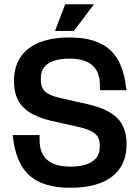

<svg xmlns="http://www.w3.org/2000/svg" viewBox="-20 -877 661 907"><path d="M40 -239H167V-216Q167 -90 312 -90Q379 -90 415 -113.5Q451 -137 451 -180V-194Q451 -226 429.5 -245Q408 -264 357 -276L219 -307Q128 -329 87 -373Q46 -417 46 -494Q46 -594 114 -647Q182 -700 309 -700Q436 -700 500.5 -641Q565 -582 577 -451H452V-474Q452 -600 309 -600Q243 -600 208 -577Q173 -554 173 -510V-496Q173 -463 194 -444Q215 -425 265 -414L402 -383Q494 -361 536 -317Q578 -273 578 -196Q578 -96 509.5 -43Q441 10 312 10Q183 10 118 -49Q53 -108 40 -239ZM288 -857H424L329 -731H240Z"/></svg>

Font: Mozilla Headline BETA SemiBold
Style: Regular
Weight: 600
Designer: Studio DRAMA
Foundry: Studio DRAMA
Version: Version 0.100